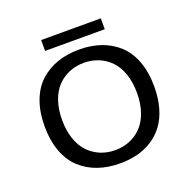

<svg xmlns="http://www.w3.org/2000/svg" viewBox="-145 -981 1139 1137"><g transform="rotate(-20 425.0 -413.0)"><path d="M231.5 -835.5H607.5V-767H231.5ZM422.5 11Q347.5 11 285.2 -10.5Q223 -32 175.8 -74.8Q128.5 -117.5 102.2 -187.2Q76 -257 76 -348Q76 -438.5 102.2 -508Q128.5 -577.5 175.8 -620.2Q223 -663 285.2 -684.5Q347.5 -706 422.5 -706Q497.5 -706 559.2 -684.5Q621 -663 668 -620.2Q715 -577.5 741 -508Q767 -438.5 767 -348Q767 -275 750 -215.2Q733 -155.5 702.2 -113.8Q671.5 -72 628.2 -43.8Q585 -15.5 533.5 -2.2Q482 11 422.5 11ZM422.5 -72.5Q472 -72.5 514.5 -90Q557 -107.5 589.2 -141.2Q621.5 -175 639.8 -228Q658 -281 658 -348Q658 -414.5 639.8 -467.5Q621.5 -520.5 589.2 -554Q557 -587.5 514.5 -605Q472 -622.5 422.5 -622.5Q372.5 -622.5 330 -605Q287.5 -587.5 255 -554Q222.5 -520.5 204.2 -467.5Q186 -414.5 186 -348Q186 -281 204.2 -228Q222.5 -175 255 -141.2Q287.5 -107.5 330 -90Q372.5 -72.5 422.5 -72.5Z"/></g></svg>

Font: League Mono Wide
Style: Regular
Weight: 400
Width: 8
Designer: Tyler Finck
Foundry: The League of Moveable Type / Tyler Finck
Version: Version 2.210